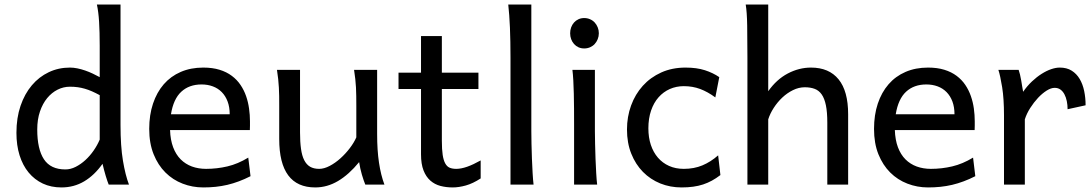

<svg xmlns="http://www.w3.org/2000/svg" viewBox="-20 -801 4735 833"><path d="M412.6 -388.2Q394.5 -397.9 378.9 -404.8Q363.3 -411.6 348.1 -416Q333 -420.4 317.4 -422.6Q301.8 -424.8 283.2 -424.8Q255.4 -424.8 230 -412.1Q204.6 -399.4 184.8 -375.5Q165 -351.6 153.3 -317.1Q141.6 -282.7 141.6 -239.3Q141.6 -153.8 170.7 -109.9Q199.7 -65.9 263.7 -65.9Q286.1 -65.9 308.3 -77.1Q330.6 -88.4 350.3 -106.4Q370.1 -124.5 386.2 -147.7Q402.3 -170.9 412.6 -195.3ZM502.9 -258.8Q502.9 -166.5 513.4 -103.8Q523.9 -41 539.6 0H451.7Q446.3 -12.7 438.7 -37.8Q431.2 -63 424.8 -90.3Q389.6 -40.5 345.2 -14.2Q300.8 12.2 246.6 12.2Q201.7 12.2 165.8 -4.6Q129.9 -21.5 104.2 -52.5Q78.6 -83.5 64.9 -127.2Q51.3 -170.9 51.3 -224.6Q51.3 -289.6 69.1 -341.8Q86.9 -394 118.2 -430.9Q149.4 -467.8 191.7 -487.8Q233.9 -507.8 283.2 -507.8Q298.8 -507.8 315.7 -504.4Q332.5 -501 349.4 -495.1Q366.2 -489.3 382.3 -481.7Q398.4 -474.1 412.6 -466.3V-603Q412.6 -662.1 409.9 -706.3Q407.2 -750.5 400.4 -781.2H502.9Z M717.8 -236.8Q719.2 -193.8 731.2 -162.1Q743.2 -130.4 763.9 -109.6Q784.7 -88.9 812.7 -78.6Q840.8 -68.4 874 -68.4Q921.4 -68.4 966.8 -79.1Q1012.2 -89.8 1057.1 -117.2L1066.9 -36.6Q1041 -23.4 1016.1 -14.2Q991.2 -4.9 966.3 1Q941.4 6.8 915.8 9.5Q890.1 12.2 861.8 12.2Q814.9 12.2 772.5 -4.2Q730 -20.5 697.8 -52.5Q665.5 -84.5 646.5 -131.8Q627.4 -179.2 627.4 -241.7Q627.4 -302.2 643.8 -351.3Q660.2 -400.4 690.4 -435.3Q720.7 -470.2 764.2 -489Q807.6 -507.8 861.8 -507.8Q901.9 -507.8 932.6 -498.3Q963.4 -488.8 985.8 -471.9Q1008.3 -455.1 1023.4 -432.6Q1038.6 -410.2 1047.6 -384.3Q1056.6 -358.4 1060.5 -330.3Q1064.5 -302.2 1064.5 -274.9V-255.9Q1064.5 -243.7 1064 -236.8ZM854.5 -434.6Q800.8 -434.6 766.6 -403.1Q732.4 -371.6 721.7 -305.2H976.6Q976.6 -336.4 967.5 -360.6Q958.5 -384.8 942.1 -401.4Q925.8 -418 903.3 -426.3Q880.9 -434.6 854.5 -434.6Z M1564.9 0Q1561.5 -8.3 1557.6 -19.5Q1553.7 -30.8 1550 -43.5Q1546.4 -56.2 1543.2 -70.1Q1540 -84 1538.1 -97.7Q1493.7 -43.5 1446.5 -15.6Q1399.4 12.2 1347.7 12.2Q1191.4 12.2 1191.4 -197.8V-341.8Q1191.4 -365.2 1191.2 -384.3Q1190.9 -403.3 1189.9 -421.1Q1189 -439 1187 -457.5Q1185.1 -476.1 1181.6 -498H1281.7V-227.1Q1281.7 -185.5 1285.9 -155.5Q1290 -125.5 1299.8 -106.2Q1309.6 -86.9 1325.4 -77.6Q1341.3 -68.4 1364.7 -68.4Q1386.2 -68.4 1410.6 -81.3Q1435.1 -94.2 1457.3 -114.3Q1479.5 -134.3 1497.8 -158.4Q1516.1 -182.6 1525.9 -205.1V-341.8Q1525.9 -365.7 1525.6 -385Q1525.4 -404.3 1524.4 -421.9Q1523.4 -439.5 1521.5 -457.5Q1519.5 -475.6 1516.1 -498H1616.2V-219.7Q1616.2 -148.4 1624.3 -95Q1632.3 -41.5 1647.9 0Z M1709 -485.8H1806.6V-644.5H1897V-485.8H2055.7V-415H1897V-190.4Q1897 -152.8 1900.6 -128.9Q1904.3 -105 1911.9 -91.6Q1919.4 -78.1 1931.2 -73.2Q1942.9 -68.4 1959.5 -68.4Q1980.5 -68.4 2006.8 -77.6Q2033.2 -86.9 2065.4 -105V-26.9Q2031.7 -4.9 2001 3.7Q1970.2 12.2 1944.3 12.2Q1915.5 12.2 1890.6 5.6Q1865.7 -1 1846.9 -17.6Q1828.1 -34.2 1817.4 -61.8Q1806.6 -89.4 1806.6 -131.8V-415H1709Z M2285.2 -231.9Q2285.2 -208.5 2285.9 -176.8Q2286.6 -145 2287.8 -112.3Q2289.1 -79.6 2290.8 -49.8Q2292.5 -20 2294.9 0H2194.8V-551.8Q2194.8 -623 2192.4 -680.9Q2189.9 -738.8 2185.1 -781.2H2285.2Z M2453.6 -656.7Q2453.6 -670.4 2458 -682.4Q2462.4 -694.3 2470.5 -703.4Q2478.5 -712.4 2489.7 -717.5Q2501 -722.7 2514.6 -722.7Q2528.3 -722.7 2540 -717.5Q2551.8 -712.4 2560.1 -703.4Q2568.4 -694.3 2573.2 -682.4Q2578.1 -670.4 2578.1 -656.7Q2578.1 -643.1 2573.2 -631.1Q2568.4 -619.1 2560.1 -610.1Q2551.8 -601.1 2540 -595.9Q2528.3 -590.8 2514.6 -590.8Q2501 -590.8 2489.7 -595.9Q2478.5 -601.1 2470.5 -610.1Q2462.4 -619.1 2458 -631.1Q2453.6 -643.1 2453.6 -656.7ZM2561 -231.9Q2561 -208.5 2561.8 -176.5Q2562.5 -144.5 2563.7 -111.8Q2564.9 -79.1 2566.7 -49.3Q2568.4 -19.5 2570.8 0H2470.7V-258.8Q2470.7 -294.4 2470.5 -329.1Q2470.2 -363.8 2469.5 -394.8Q2468.8 -425.8 2467.3 -452.4Q2465.8 -479 2463.4 -498H2561Z M3105.5 -41.5Q3086.9 -27.3 3068.6 -17.3Q3050.3 -7.3 3030.3 -0.7Q3010.3 5.9 2987.3 9Q2964.4 12.2 2937 12.2Q2887.7 12.2 2844.7 -5.1Q2801.8 -22.5 2769.5 -55.2Q2737.3 -87.9 2718.8 -134.3Q2700.2 -180.7 2700.2 -239.3Q2700.2 -294.4 2718 -343.3Q2735.8 -392.1 2768.8 -428.7Q2801.8 -465.3 2848.9 -486.6Q2896 -507.8 2954.1 -507.8Q3002.9 -507.8 3038.3 -496.3Q3073.7 -484.9 3100.6 -466.3L3083.5 -378.4Q3050.3 -402.8 3017.6 -415Q2984.9 -427.2 2946.8 -427.2Q2914.1 -427.2 2886 -414.8Q2857.9 -402.3 2837.2 -378.9Q2816.4 -355.5 2804.7 -321.3Q2793 -287.1 2793 -244.1Q2793 -204.6 2803.7 -172.4Q2814.5 -140.1 2834.5 -116.9Q2854.5 -93.8 2882.8 -81.1Q2911.1 -68.4 2946.8 -68.4Q2991.2 -68.4 3027.3 -83.5Q3063.5 -98.6 3095.7 -127Z M3569.3 0V-268.6Q3569.3 -314.5 3563.2 -344.2Q3557.1 -374 3544.9 -391.4Q3532.7 -408.7 3514.4 -415.5Q3496.1 -422.4 3471.7 -422.4Q3445.3 -422.4 3420.2 -409.9Q3395 -397.5 3374 -377.7Q3353 -357.9 3336.9 -333Q3320.8 -308.1 3313 -283.2V0H3222.7V-551.8Q3222.7 -630.9 3221.7 -690.2Q3220.7 -749.5 3215.3 -781.2H3313V-405.3Q3349.1 -456.5 3397.9 -482.2Q3446.8 -507.8 3498.5 -507.8Q3576.7 -507.8 3618.2 -456.8Q3659.7 -405.8 3659.7 -305.2V0Z M3862.3 -236.8Q3863.8 -193.8 3875.7 -162.1Q3887.7 -130.4 3908.4 -109.6Q3929.2 -88.9 3957.3 -78.6Q3985.4 -68.4 4018.6 -68.4Q4065.9 -68.4 4111.3 -79.1Q4156.7 -89.8 4201.7 -117.2L4211.4 -36.6Q4185.5 -23.4 4160.6 -14.2Q4135.7 -4.9 4110.8 1Q4085.9 6.8 4060.3 9.5Q4034.7 12.2 4006.3 12.2Q3959.5 12.2 3917 -4.2Q3874.5 -20.5 3842.3 -52.5Q3810.1 -84.5 3791 -131.8Q3772 -179.2 3772 -241.7Q3772 -302.2 3788.3 -351.3Q3804.7 -400.4 3835 -435.3Q3865.2 -470.2 3908.7 -489Q3952.1 -507.8 4006.3 -507.8Q4046.4 -507.8 4077.1 -498.3Q4107.9 -488.8 4130.4 -471.9Q4152.8 -455.1 4168 -432.6Q4183.1 -410.2 4192.1 -384.3Q4201.2 -358.4 4205.1 -330.3Q4209 -302.2 4209 -274.9V-255.9Q4209 -243.7 4208.5 -236.8ZM3999 -434.6Q3945.3 -434.6 3911.1 -403.1Q3877 -371.6 3866.2 -305.2H4121.1Q4121.1 -336.4 4112.1 -360.6Q4103 -384.8 4086.7 -401.4Q4070.3 -418 4047.9 -426.3Q4025.4 -434.6 3999 -434.6Z M4335.9 0V-300.3Q4335.9 -372.6 4327.9 -422.6Q4319.8 -472.7 4311.5 -498H4399.4Q4402.3 -490.2 4405.3 -477.8Q4408.2 -465.3 4410.6 -451.7Q4413.1 -438 4415 -424.8L4418.9 -402.8Q4436.5 -428.2 4457.3 -447.8Q4478 -467.3 4499.3 -480.7Q4520.5 -494.1 4540.8 -501Q4561 -507.8 4577.6 -507.8Q4608.4 -507.8 4629.6 -494.4Q4650.9 -481 4664.3 -458.3Q4677.7 -435.5 4683.8 -406Q4689.9 -376.5 4689.9 -344.2L4611.8 -327.1Q4611.8 -345.2 4608.4 -362.1Q4605 -378.9 4598.1 -391.8Q4591.3 -404.8 4580.8 -412.4Q4570.3 -419.9 4555.7 -419.9Q4540 -419.9 4521 -408Q4502 -396 4483.6 -376.5Q4465.3 -356.9 4449.7 -332.5Q4434.1 -308.1 4426.3 -283.2V0Z"/></svg>

Font: Andika Eur
Style: Regular
Weight: 400
Designer: Victor Gaultney, Annie Olsen, Julie Remington, Don Collingsworth, Eric Hays, Becca Hirsbrunner
Foundry: SIL International
Version: Version 5.000